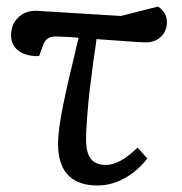

<svg xmlns="http://www.w3.org/2000/svg" viewBox="-20 -555 559 589"><path d="M279 14Q238 14 211 -1Q184 -16 171 -44.5Q158 -73 158 -113Q158 -140 165 -184.5Q172 -229 186.5 -292.5Q201 -356 221 -439Q202 -441 183 -442Q164 -443 149 -443Q135 -443 125.5 -436Q116 -429 111 -413L100 -383Q74 -382 54.5 -389.5Q35 -397 24.5 -411.5Q14 -426 14 -446Q14 -480 35.5 -501Q57 -522 90 -522L351 -506L465 -535Q479 -525 485.5 -513.5Q492 -502 492 -488Q492 -460 474 -442.5Q456 -425 427 -425Q419 -425 401.5 -426Q384 -427 354 -429.5Q324 -432 276 -435Q274 -417 271 -398.5Q268 -380 265.5 -360Q263 -340 260.5 -320.5Q258 -301 255.5 -282Q253 -263 251.5 -245Q250 -227 248.5 -210Q247 -193 246 -177.5Q245 -162 244.5 -149.5Q244 -137 244 -127Q244 -87 258.5 -68Q273 -49 305 -49Q326 -49 350 -62Q374 -75 402 -102L432 -69Q412 -43 387.5 -24.5Q363 -6 335.5 4Q308 14 279 14Z"/></svg>

Font: Literata 18pt
Style: Italic
Weight: 400
Italic angle: -2°
Designer: Latin by Veronika Burian and Jose Scaglione. Greek by Irene Vlachou. Cyrillic by Vera Evstafieva
Foundry: TypeTogether
Version: Version 3.103;gftools[0.9.29]